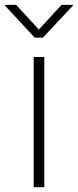

<svg xmlns="http://www.w3.org/2000/svg" viewBox="-55 -775 322 795"><path d="M84.5 0V-539.1H128.4V0ZM11.7 -754.9 106 -652.8 199.7 -754.9H247.1V-752L122.6 -619.1H88.9L-34.7 -752V-754.9Z"/></svg>

Font: Inter 18pt ExtraLight
Style: Regular
Weight: 250
Designer: Rasmus Andersson
Foundry: rsms
Version: Version 4.001;git-66647c0bb